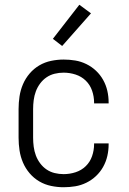

<svg xmlns="http://www.w3.org/2000/svg" viewBox="-20 -778 540 806"><path d="M247 8Q221 8 194.5 2.5Q168 -3 145 -16.5Q122 -30 104.5 -50.5Q87 -71 76.5 -95.5Q66 -120 62 -146.5Q58 -173 58 -200V-320Q58 -347 62 -373.5Q66 -400 76.5 -424.5Q87 -449 104.5 -469.5Q122 -490 145 -503.5Q168 -517 194.5 -522.5Q221 -528 247 -528Q272 -528 296 -524Q320 -520 342.5 -509Q365 -498 383 -481Q401 -464 413 -442.5Q425 -421 430.5 -397Q436 -373 436 -348V-344H375V-347Q375 -373 366.5 -397.5Q358 -422 340 -439.5Q322 -457 297.5 -465Q273 -473 247 -473Q228 -473 209.5 -468.5Q191 -464 175.5 -453.5Q160 -443 148.5 -427.5Q137 -412 130.5 -394.5Q124 -377 121.5 -358Q119 -339 119 -320V-200Q119 -181 121.5 -162Q124 -143 130.5 -125.5Q137 -108 148.5 -92.5Q160 -77 175.5 -66.5Q191 -56 209.5 -51.5Q228 -47 247 -47Q273 -47 297.5 -55Q322 -63 340 -80.5Q358 -98 366.5 -122.5Q375 -147 375 -173V-176H436V-172Q436 -147 430.5 -123Q425 -99 413 -77.5Q401 -56 383 -39Q365 -22 342.5 -11Q320 0 296 4Q272 8 247 8ZM241 -585 202 -615 313 -758 362 -722Z"/></svg>

Font: Iosevka Fixed SS04 Light
Style: Regular
Weight: 300
Monospace: yes
Designer: Belleve Invis
Foundry: Belleve Invis
Version: Version 32.5.0